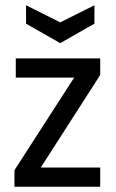

<svg xmlns="http://www.w3.org/2000/svg" viewBox="-20 -710 441 730"><path d="M361 -488V-425L135 -73H361V0H35V-63L262 -415H40V-488ZM339 -690V-620L209 -546L79 -620V-690L209 -625Z"/></svg>

Font: Ropa Sans
Style: Regular
Weight: 400
Designer: Botio Nikoltchev
Foundry: Botio Nikoltchev
Version: Version 1.100